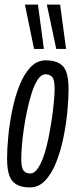

<svg xmlns="http://www.w3.org/2000/svg" viewBox="-20 -810 333 840"><path d="M111 10Q59 10 35 -17Q11 -44 11 -116Q11 -160 16.5 -216Q22 -272 34 -330Q46 -388 65.5 -437Q85 -486 113.5 -516Q142 -546 180 -546Q232 -546 256 -519.5Q280 -493 280 -420Q280 -376 274.5 -320Q269 -264 257 -206Q245 -148 225.5 -99Q206 -50 177.5 -20Q149 10 111 10ZM112 -51Q130 -51 145 -72.5Q160 -94 172 -129.5Q184 -165 192.5 -207.5Q201 -250 207 -291.5Q213 -333 216 -367.5Q219 -402 219 -421Q219 -462 208 -473.5Q197 -485 179 -485Q161 -485 146 -463Q131 -441 119.5 -405.5Q108 -370 99 -328Q90 -286 84 -244.5Q78 -203 75.5 -168.5Q73 -134 73 -116Q73 -75 83.5 -63Q94 -51 112 -51ZM129 -596 89 -790H146L172 -596ZM226 -596 185 -790H243L269 -596Z"/></svg>

Font: Georama ExtraCondensed
Style: Italic
Weight: 400
Width: 2
Italic angle: -9°
Designer: Jean-Baptiste Levee
Foundry: Production Type
Version: Version 1.000